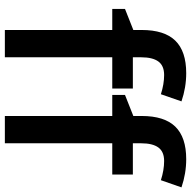

<svg xmlns="http://www.w3.org/2000/svg" viewBox="-18 -788 805 810"><g transform="rotate(90 385.0 -382.5)"><path d="M353 -453.1H221.2V0H106V-453.1H17.1V-506.8L106 -542V-577.1Q106 -672.9 150.9 -719Q195.8 -765.1 288.1 -765.1Q348.6 -765.1 407.2 -745.1L377 -658.2Q334.5 -671.9 295.9 -671.9Q256.8 -671.9 239 -647.7Q221.2 -623.5 221.2 -575.2V-540H353ZM715.8 -453.1H584V0H468.8V-453.1H379.9V-506.8L468.8 -542V-577.1Q468.8 -672.9 513.7 -719Q558.6 -765.1 650.9 -765.1Q711.4 -765.1 770 -745.1L739.7 -658.2Q697.3 -671.9 658.7 -671.9Q619.6 -671.9 601.8 -647.7Q584 -623.5 584 -575.2V-540H715.8Z"/></g></svg>

Font: f0_51262          
Style: Regular
Weight: 600
Foundry: Ascender Corporation
Version: Version 1.10